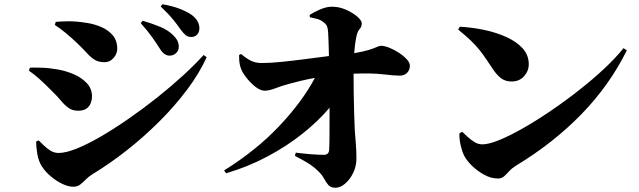

<svg xmlns="http://www.w3.org/2000/svg" viewBox="-20 -842 3040 914"><path d="M787.1 -577.1Q761.2 -577.1 741.2 -609.9Q727.5 -631.8 705.6 -663.1Q683.6 -694.3 649.9 -731.9L659.2 -743.2Q703.1 -730.5 741.2 -714.8Q779.3 -699.2 804.2 -674.8Q818.8 -660.6 825 -647.2Q831.1 -633.8 831.1 -619.1Q831.1 -601.6 818.4 -589.4Q805.7 -577.1 787.1 -577.1ZM890.1 -666Q874 -666 862.8 -675.5Q851.6 -685.1 837.9 -704.1Q826.2 -721.2 805.4 -747.3Q784.7 -773.4 745.1 -811L752.9 -821.8Q799.3 -814 835 -800.3Q870.6 -786.6 894 -770Q929.2 -742.7 929.2 -707Q929.2 -689 918.7 -677.5Q908.2 -666 890.1 -666ZM349.1 -634.8Q289.6 -691.9 241.2 -723.1L245.1 -737.8Q268.1 -740.2 304.7 -740.7Q341.3 -741.2 394 -732.9Q429.2 -727.5 462.2 -713.4Q495.1 -699.2 516.6 -674.1Q538.1 -648.9 538.1 -609.9Q538.1 -585.9 520.5 -565.9Q502.9 -545.9 478 -545.9Q449.2 -545.9 430.4 -557.6Q411.6 -569.3 393.6 -589.4Q375.5 -609.4 349.1 -634.8ZM258.8 -113.8Q293.9 -113.8 346.7 -135.3Q399.4 -156.7 462.9 -193.8Q526.4 -231 594.2 -278.1Q662.1 -325.2 727.8 -377.4Q793.5 -429.7 850.6 -481.9Q907.7 -534.2 949.2 -580.1L963.9 -569.8Q929.2 -493.2 870.8 -415.3Q812.5 -337.4 739 -264.2Q665.5 -190.9 584 -126.7Q502.4 -62.5 420.9 -13.2Q401.4 -1 387.9 12.9Q374.5 26.9 361.3 36.9Q348.1 46.9 329.1 46.9Q304.7 46.9 275.9 33Q247.1 19 220.7 -3.4Q194.3 -25.9 178.2 -51.8Q163.6 -74.7 157.7 -108.9Q151.9 -143.1 151.9 -168L164.1 -173.8Q172.9 -165 187.3 -150.9Q201.7 -136.7 219.7 -125.2Q237.8 -113.8 258.8 -113.8ZM230 -405.8Q193.4 -443.4 165 -468.3Q136.7 -493.2 118.2 -504.9L122.1 -520Q148.9 -520.5 181.2 -519.5Q213.4 -518.6 255.9 -511.2Q294.4 -504.4 331.8 -488.3Q369.1 -472.2 393.6 -445.8Q418 -419.4 418 -382.8Q418 -368.7 412.6 -352.8Q407.2 -336.9 392.8 -325.9Q378.4 -314.9 352.1 -314.9Q324.2 -314.9 305.4 -328.9Q286.6 -342.8 269.5 -363.5Q252.4 -384.3 230 -405.8Z M1455.1 -759.8 1454.1 -771Q1472.2 -783.2 1502.9 -796.6Q1533.7 -810.1 1560.1 -810.1Q1594.7 -810.1 1627.2 -795.7Q1659.7 -781.2 1680.9 -762.7Q1702.1 -744.1 1702.1 -731Q1702.1 -714.4 1691.9 -703.4Q1681.6 -692.4 1676.8 -668.9Q1672.4 -647.5 1669.9 -627.2Q1667.5 -606.9 1666 -588.9Q1711.9 -596.7 1737.1 -604.7Q1762.2 -612.8 1774.2 -618.4Q1786.1 -624 1793 -624Q1810.5 -624 1834 -614.5Q1857.4 -605 1879.6 -590.3Q1901.9 -575.7 1916.5 -559.6Q1931.2 -543.5 1931.2 -529.8Q1931.2 -508.8 1918 -495.4Q1904.8 -481.9 1882.8 -481.9Q1854.5 -481.9 1802.7 -488.3Q1751 -494.6 1663.1 -491.2Q1663.1 -452.1 1663.8 -403.3Q1664.6 -354.5 1665.8 -306.4Q1667 -258.3 1668.9 -222.2Q1670.4 -197.3 1673.6 -161.9Q1676.8 -126.5 1676.8 -87.9Q1676.8 -50.3 1661.1 -18.6Q1645.5 13.2 1622.6 32.5Q1599.6 51.8 1577.1 51.8Q1554.7 51.8 1543.5 39.1Q1532.2 26.4 1522.2 7.6Q1512.2 -11.2 1493.2 -28.8Q1472.2 -49.3 1446.5 -65.2Q1420.9 -81.1 1383.8 -100.1L1388.2 -115.2Q1426.8 -110.4 1461.2 -107.7Q1495.6 -105 1522 -105Q1545.4 -105 1546.9 -128.9Q1548.3 -149.9 1548.6 -203.4Q1548.8 -256.8 1548.8 -329.1Q1496.1 -266.6 1421.4 -206.8Q1346.7 -147 1254.4 -97.7Q1162.1 -48.3 1056.2 -17.1L1046.9 -30.8Q1199.2 -125.5 1309.1 -241.7Q1418.9 -357.9 1479 -471.2Q1443.8 -464.8 1414.3 -457.8Q1384.8 -450.7 1359.9 -443.8Q1322.3 -434.1 1291.7 -422.1Q1261.2 -410.2 1240.2 -410.2Q1219.7 -410.2 1196 -428.7Q1172.4 -447.3 1153.3 -471.7Q1134.3 -496.1 1127.9 -513.2Q1122.1 -528.8 1120.1 -542.7Q1118.2 -556.6 1118.2 -580.1L1127.9 -585Q1150.4 -565.4 1172.9 -553.7Q1195.3 -542 1226.1 -542Q1267.6 -542 1321.8 -547.6Q1376 -553.2 1434.3 -560.8Q1492.7 -568.4 1545.9 -575.2Q1545.4 -601.1 1544.4 -633.3Q1543.5 -665.5 1542 -689Q1541 -705.6 1537.1 -715.8Q1533.2 -726.1 1522 -734.9Q1506.8 -747.6 1488.8 -752.2Q1470.7 -756.8 1455.1 -759.8Z M2161.1 -701.2 2168.9 -714.8Q2225.1 -711.9 2283 -700Q2340.8 -688 2389.4 -666.3Q2438 -644.5 2467.5 -612.3Q2497.1 -580.1 2497.1 -536.1Q2497.1 -503.9 2474.6 -479Q2452.1 -454.1 2416 -454.1Q2385.3 -454.1 2365 -469.7Q2344.7 -485.4 2326.2 -513.2Q2308.6 -539.1 2294.2 -560.8Q2279.8 -582.5 2263.2 -603.3Q2246.6 -624 2222.7 -647.5Q2198.7 -670.9 2161.1 -701.2ZM2275.9 -154.8Q2306.6 -154.8 2357.9 -175.8Q2409.2 -196.8 2472.7 -233.2Q2536.1 -269.5 2604.2 -315.9Q2672.4 -362.3 2737.5 -413.6Q2802.7 -464.8 2857.4 -516.1Q2912.1 -567.4 2948.2 -612.8L2963.9 -602.1Q2881.3 -435.5 2747.8 -298.3Q2614.3 -161.1 2436 -53.2Q2416.5 -41 2403.8 -26.9Q2391.1 -12.7 2379.4 -2.4Q2367.7 7.8 2351.1 7.8Q2317.4 7.8 2284.2 -10.5Q2251 -28.8 2225.3 -54.4Q2199.7 -80.1 2189 -102.1Q2179.2 -122.1 2172.6 -151.4Q2166 -180.7 2167 -207L2180.2 -214.8Q2189.9 -205.6 2205.1 -191.4Q2220.2 -177.2 2238.3 -166Q2256.3 -154.8 2275.9 -154.8Z"/></svg>

Font: Source Han Serif JP Heavy
Style: Regular
Weight: 900
Designer: Ryoko NISHIZUKA  (kana & ideographs); Frank Grießhammer (Latin, Greek & Cyrillic); Wenlong ZHANG  (bopomofo); Sandoll Co
Foundry: Adobe Systems Incorporated
Version: Version 1.001;PS 1.001;hotconv 16.6.54;makeotf.lib2.5.65590